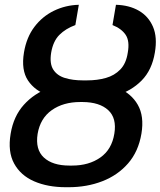

<svg xmlns="http://www.w3.org/2000/svg" viewBox="-20 -780 677 810"><path d="M331.1 -433.1H342.3Q419.4 -433.6 476.6 -409.9Q533.7 -386.2 561.3 -337.9Q588.9 -289.6 576.7 -216.3Q564 -140.6 520.3 -90.6Q476.6 -40.5 411.6 -15.4Q346.7 9.8 269 9.8H257.8Q181.2 9.8 124 -15.1Q66.9 -40 39.6 -90.1Q12.2 -140.1 24.9 -215.8Q37.1 -289.6 80.6 -337.9Q124 -386.2 189.2 -409.9Q254.4 -433.6 331.1 -433.1ZM328.6 -349.6H318.4Q247.1 -349.6 198.5 -315.4Q149.9 -281.2 138.7 -215.3Q128.4 -149.4 165 -115.5Q201.7 -81.5 272.9 -81.5H284.2Q355 -81.5 403.3 -115.5Q451.7 -149.4 462.4 -216.3Q473.1 -281.7 436.5 -315.4Q399.9 -349.1 328.6 -349.6ZM347.2 -440.9Q390.6 -440.9 426.8 -451.2Q462.9 -461.4 487.5 -486.8Q512.2 -512.2 519 -557.6Q527.8 -606.4 510.3 -632.8Q492.7 -659.2 454.6 -674.3L469.2 -759.8Q524.9 -758.3 565.7 -734.9Q606.4 -711.4 625.5 -667Q644.5 -622.6 633.3 -558.1Q621.1 -484.4 577.4 -440.2Q533.7 -396 469.7 -377Q405.8 -357.9 333 -357.4H314.9Q242.2 -357.9 184.8 -377.2Q127.4 -396.5 98.1 -440.4Q68.8 -484.4 81.1 -558.6Q91.8 -622.6 125.2 -666.7Q158.7 -710.9 207.5 -734.6Q256.3 -758.3 312.5 -759.8L297.9 -674.3Q256.8 -659.2 230.5 -632.8Q204.1 -606.4 195.8 -557.6Q188.5 -511.7 204.8 -486.3Q221.2 -460.9 254.2 -450.9Q287.1 -440.9 329.1 -440.9Z"/></svg>

Font: Inter 28pt Medium
Style: Italic
Weight: 500
Italic angle: -9.3988°
Designer: Rasmus Andersson
Foundry: rsms
Version: Version 4.001;git-66647c0bb